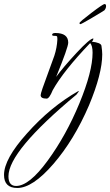

<svg xmlns="http://www.w3.org/2000/svg" viewBox="-203 -458 547 954"><path d="M305 -188Q305 -92 239 66Q165 238 62 357Q-41 476 -117 476Q-183 476 -183 411Q-183 332 -70 206Q48 73 187 -6Q192 -6 177 12Q-161 293 -161 418Q-161 466 -123 466Q-58 466 34 340Q126 214 191.5 55.5Q257 -103 257 -196Q257 -231 245 -244Q112 -105 59 -10Q42 32 29 32Q-1 32 -1 15Q-2 5 39 -104L67 -181Q80 -221 82 -261V-265Q82 -276 79.5 -278Q77 -280 66.5 -280Q56 -280 56 -285Q56 -294 72 -294Q136 -294 136 -246Q136 -223 76 -76Q111 -124 177.5 -195.5Q244 -267 261 -267Q261 -258 253 -251Q298 -246 301 -231Q305 -205 305 -188ZM316 -407Q311 -403 256 -370.5Q201 -338 196.5 -338Q192 -338 192 -343.5Q192 -349 250.5 -393.5Q309 -438 316.5 -438Q324 -438 324 -427.5Q324 -417 316 -407Z"/></svg>

Font: Qwigley
Style: Regular
Weight: 400
Designer: Robert E. Leuschke
Foundry: Robert E. Leuschke
Version: Version 1.003